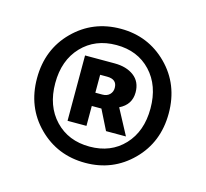

<svg xmlns="http://www.w3.org/2000/svg" viewBox="-69 -792 600 559"><g transform="rotate(15 231.0 -513.0)"><path d="M231 -311Q147 -311 89.5 -368.5Q32 -426 32 -513Q32 -600 89.5 -657.5Q147 -715 231 -715Q314 -715 371.5 -657.5Q429 -600 429 -513Q429 -426 371.5 -368.5Q314 -311 231 -311ZM127 -402Q167 -360 231 -360Q295 -360 334.5 -402Q374 -444 374 -513Q374 -582 334.5 -624Q295 -666 231 -666Q167 -666 127 -624Q87 -582 87 -513Q87 -444 127 -402ZM150 -416V-613H239Q275 -613 297.5 -596Q320 -579 320 -547Q320 -510 285 -493L326 -416H266L236 -476H207V-416ZM207 -516H228Q242 -516 250 -524Q258 -532 258 -544Q258 -570 228 -570H207Z"/></g></svg>

Font: Toshiba Sans
Style: Bold
Weight: 700
Designer: Paul D. Hunt
Foundry: Toshiba Corporation
Version: Version 2.020;PS 2.0;hotconv 1.0.86;makeotf.lib2.5.63406